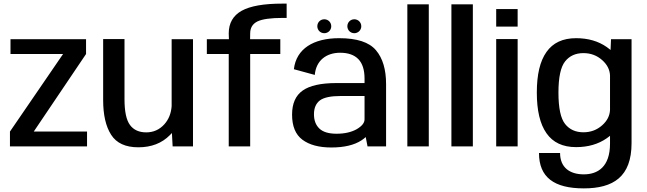

<svg xmlns="http://www.w3.org/2000/svg" viewBox="-20 -809 3573 1061"><path d="M35 0H461V-82H166.5L455.5 -510.5V-592.5H38V-510.5H328.5L35 -82Z M934 0H1046.5V-592.5H928.5V-222C925.5 -182.5 912.5 -149.5 888.5 -122.5C861.5 -92.5 828 -77.5 788 -77.5C748.5 -77.5 718.5 -91 698.5 -118C678 -145.5 668 -193 668 -261V-593H550V-256.5C550 -174.5 564.5 -110.5 594 -64.5C623.5 -18 673.5 5 744.5 5C816.5 5 874.5 -17.5 919 -62.5C923 -66 926.5 -70 930 -74Z M1244 0H1362.5V-510.5H1529V-592.5H1362L1362.5 -624C1362.5 -655 1375.5 -677 1402.5 -690.5C1429.5 -703.5 1476 -710 1542.5 -710H1564V-789H1540.5C1438 -789 1363.5 -776 1315.5 -749.5C1268 -723 1244 -681 1244 -624.5L1245 -592.5H1123V-510.5H1244Z M2011 0H2113.5V-344C2113.5 -425 2095 -487.5 2057.5 -531.5C2020 -576 1952 -598 1854 -598C1713 -598 1617 -540 1604 -426.5L1719.5 -395C1726.5 -475 1783.5 -517.5 1859.5 -517.5C1903.5 -517.5 1937 -506 1960 -482.5C1983 -459 1994.5 -423 1994.5 -374.5V-350H1839C1753.5 -350 1691 -336 1652.5 -308.5C1613.5 -281 1594 -237 1594 -175.5C1594 -111.5 1613 -65.5 1651 -37C1689 -8.5 1742.5 6 1811 6C1881 6 1936.5 -7 1977 -33C1986 -39 1994 -45 2001 -51.5ZM1994.5 -149.5C1994.5 -130 1980 -112 1951 -95C1921.5 -78.5 1884.5 -70 1840 -70C1796.5 -70 1765 -79.5 1745 -98.5C1725 -117.5 1715 -144 1715 -177.5C1715 -212 1726 -237.5 1747.5 -254C1769.5 -270.5 1808 -278.5 1863 -278.5H1994.5ZM1772 -625.5C1793.5 -625.5 1810.5 -642.5 1810.5 -664C1810.5 -685.5 1793.5 -702.5 1772 -702.5C1750.5 -702.5 1733.5 -685.5 1733.5 -664C1733.5 -642.5 1750.5 -625.5 1772 -625.5ZM1938 -625.5C1959 -625.5 1976.5 -642.5 1976.5 -664C1976.5 -685.5 1959 -702.5 1938 -702.5C1916.5 -702.5 1899.5 -685.5 1899.5 -664C1899.5 -642.5 1916.5 -625.5 1938 -625.5Z M2231 0H2349.5V-785H2231Z M2474.5 0H2593V-785H2474.5Z M2722 0H2840.5V-593H2722ZM2722 -759V-662H2840.5V-759Z M3206 232C3369 232 3470 168 3470 -18V-592.5H3356.5L3354 -533C3347.5 -538.5 3340.5 -543.5 3333 -549C3286.5 -581.5 3230 -598 3163.5 -598C3090 -598 3035.5 -572.5 3000 -522C2964 -471.5 2946.5 -397 2946.5 -297.5C2946.5 -198.5 2964 -123.5 3000 -72.5C3035.5 -21.5 3090 4 3163.5 4C3230 4 3286.5 -12.5 3333 -45C3339.5 -49.5 3345.5 -54 3351 -58.5V-15.5C3351 113.5 3283 154.5 3206 154.5C3129 154.5 3075 117 3075 36.5H2958.5C2958.5 170.5 3041.5 232 3206 232ZM3351 -392.5V-201.5C3349.5 -169.5 3335.5 -141.5 3308 -117C3279 -91 3244.5 -78 3204 -78C3161 -78 3127.5 -93 3103 -123.5C3078.5 -154 3066 -212 3066 -297C3066 -382 3078.5 -439.5 3103 -470C3127.5 -500.5 3161 -515.5 3204 -515.5C3244.5 -515.5 3279 -502.5 3308 -476.5C3335.5 -452 3349.5 -424 3351 -392.5Z"/></svg>

Font: Anybody Medium
Style: Regular
Weight: 500
Designer: Tyler Finck
Foundry: Etcetera Type Company
Version: Version 1.110